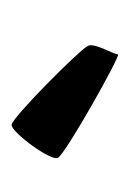

<svg xmlns="http://www.w3.org/2000/svg" viewBox="34 -844 224 332"><g transform="rotate(-90 146.0 -678.0)"><path d="M39 -690C45 -677 218 -580 218 -586C218 -594 240 -629 232 -639C226 -652 108 -770 96 -770C83 -770 33 -702 39 -690Z"/></g></svg>

Font: Ampere
Style: SC
Weight: 400
Version: Version 1